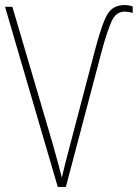

<svg xmlns="http://www.w3.org/2000/svg" viewBox="-20 -741 546 761"><path d="M506 -690V-715Q492 -721 474 -721Q428 -721 406.5 -685.5Q385 -650 358 -548L255 -156Q242 -107 236.5 -84.5Q231 -62 225 -37Q218 -66 212 -87.5Q206 -109 188 -174L29 -714H0L209 0H241L385 -545Q406 -621 423 -658Q440 -695 475 -695Q487 -695 506 -690Z"/></svg>

Font: Noto Sans Display SemiCondensed Thin
Style: Regular
Weight: 250
Width: 4
Designer: Monotype Design team
Foundry: Monotype Imaging Inc.
Version: 1.000